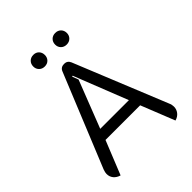

<svg xmlns="http://www.w3.org/2000/svg" viewBox="-244 -1015 1160 1160"><g transform="rotate(-45 336.5 -435.0)"><path d="M48 -57Q48 -70 55 -89L298 -684Q308 -709 337 -709Q364 -709 375 -684L617 -89Q624 -74 624 -57Q624 -34 610 -16Q596 2 571 9L485 -207H189L102 9Q77 2 62.5 -15.5Q48 -33 48 -57ZM459 -277 323 -622 317 -620 332 -580 214 -277ZM194 -829Q194 -851 208 -865Q222 -879 244 -879Q266 -879 279.5 -865Q293 -851 293 -829Q293 -808 279.5 -794Q266 -780 244 -780Q222 -780 208 -794Q194 -808 194 -829ZM381 -829Q381 -851 395 -865Q409 -879 431 -879Q453 -879 467 -865Q481 -851 481 -829Q481 -808 467 -794Q453 -780 431 -780Q409 -780 395 -794Q381 -808 381 -829Z"/></g></svg>

Font: K2D Light
Style: Regular
Weight: 300
Designer: Katatrad Aksorn Co.,Ltd.
Foundry: Cadson Demak Co.,Ltd.
Version: Version 1.000; ttfautohint (v1.6)